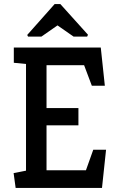

<svg xmlns="http://www.w3.org/2000/svg" viewBox="-20 -925 580 945"><path d="M57 0 47 -73 108 -85V-610L48 -616V-691H476L496 -503H432L394 -604H209V-393H366V-308H209V-87H403L439 -188H502L482 0ZM118 -745 114 -753 249 -905H277L413 -754L409 -745H342L263 -800L184 -745Z"/></svg>

Font: Kreon Light
Style: Regular
Weight: 400
Version: Version 2.002